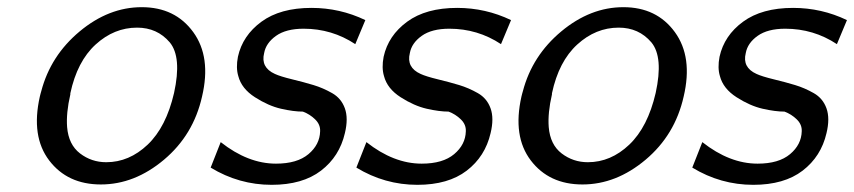

<svg xmlns="http://www.w3.org/2000/svg" viewBox="-20 -506 2380 535"><path d="M91 -237Q92 -240 93 -245Q94 -250 95 -252Q121 -351 202 -418.5Q283 -486 375 -486Q468 -486 518.5 -416.5Q569 -347 543 -237Q519 -130 437 -61Q355 8 261 8Q168 8 117 -59Q66 -126 91 -237ZM176 -246V-243Q164 -191 167 -152Q171 -103 203 -78.5Q235 -54 276 -54Q340 -54 391.5 -103Q443 -152 465 -247Q487 -347 453 -388Q418 -429 362 -429Q298 -429 246.5 -382Q195 -335 176 -246Z M567 -39 595 -110Q671 -50 749 -50Q808 -50 839.5 -76.5Q871 -103 872 -140Q873 -159 858 -173.5Q843 -188 824 -195Q798 -195 763 -203Q728 -211 690.5 -235Q653 -259 644 -294Q637 -317 643 -348Q656 -407 708.5 -445.5Q761 -484 848 -484Q927 -484 998 -450L970 -383Q905 -426 826 -426Q777 -426 749 -406Q721 -386 716 -358Q706 -318 746 -300Q761 -293 794 -285Q827 -277 853.5 -269Q880 -261 905.5 -246.5Q931 -232 941 -204Q951 -176 941 -135Q926 -70 874.5 -30.5Q823 9 737 9Q646 9 567 -39Z M973 -39 1001 -110Q1077 -50 1155 -50Q1214 -50 1245.5 -76.5Q1277 -103 1278 -140Q1279 -159 1264 -173.5Q1249 -188 1230 -195Q1204 -195 1169 -203Q1134 -211 1096.5 -235Q1059 -259 1050 -294Q1043 -317 1049 -348Q1062 -407 1114.5 -445.5Q1167 -484 1254 -484Q1333 -484 1404 -450L1376 -383Q1311 -426 1232 -426Q1183 -426 1155 -406Q1127 -386 1122 -358Q1112 -318 1152 -300Q1167 -293 1200 -285Q1233 -277 1259.5 -269Q1286 -261 1311.5 -246.5Q1337 -232 1347 -204Q1357 -176 1347 -135Q1332 -70 1280.5 -30.5Q1229 9 1143 9Q1052 9 973 -39Z M1433 -237Q1434 -240 1435 -245Q1436 -250 1437 -252Q1463 -351 1544 -418.5Q1625 -486 1717 -486Q1810 -486 1860.5 -416.5Q1911 -347 1885 -237Q1861 -130 1779 -61Q1697 8 1603 8Q1510 8 1459 -59Q1408 -126 1433 -237ZM1518 -246V-243Q1506 -191 1509 -152Q1513 -103 1545 -78.5Q1577 -54 1618 -54Q1682 -54 1733.5 -103Q1785 -152 1807 -247Q1829 -347 1795 -388Q1760 -429 1704 -429Q1640 -429 1588.5 -382Q1537 -335 1518 -246Z M1909 -39 1937 -110Q2013 -50 2091 -50Q2150 -50 2181.5 -76.5Q2213 -103 2214 -140Q2215 -159 2200 -173.5Q2185 -188 2166 -195Q2140 -195 2105 -203Q2070 -211 2032.5 -235Q1995 -259 1986 -294Q1979 -317 1985 -348Q1998 -407 2050.5 -445.5Q2103 -484 2190 -484Q2269 -484 2340 -450L2312 -383Q2247 -426 2168 -426Q2119 -426 2091 -406Q2063 -386 2058 -358Q2048 -318 2088 -300Q2103 -293 2136 -285Q2169 -277 2195.5 -269Q2222 -261 2247.5 -246.5Q2273 -232 2283 -204Q2293 -176 2283 -135Q2268 -70 2216.5 -30.5Q2165 9 2079 9Q1988 9 1909 -39Z"/></svg>

Font: Coval
Style: Light Italic
Weight: 300
Foundry: Context Ltd
Version: Version 001.000